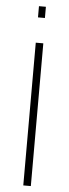

<svg xmlns="http://www.w3.org/2000/svg" viewBox="-60 -909 338 938"><g transform="rotate(5 109.5 -439.5)"><path d="M92 0ZM92 -700H129V0H92ZM92 -879H126V-824H92Z"/></g></svg>

Font: Cairo ExtraLight
Style: Regular
Weight: 250
Designer: Mohamed Gaber, the designers of Titillium
Foundry: Kief Type Foundry
Version: Version 2.009; ttfautohint (v1.5.33-1714) -l 8 -r 50 -G 200 